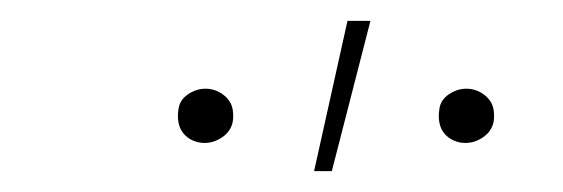

<svg xmlns="http://www.w3.org/2000/svg" viewBox="-20 -764 540 184"><path d="M426 -627Q420 -627 414.5 -629.5Q409 -632 405.5 -636.5Q402 -641 401 -647Q400 -653 401 -659Q402 -668 410 -673.5Q418 -679 427 -679Q433 -679 438.5 -676.5Q444 -674 448 -669.5Q452 -665 453 -659Q454 -653 453 -647Q451 -638 443 -632.5Q435 -627 426 -627ZM176 -627Q170 -627 164.5 -629.5Q159 -632 155.5 -636.5Q152 -641 151 -647Q150 -653 151 -659Q152 -668 160 -673.5Q168 -679 177 -679Q183 -679 188.5 -676.5Q194 -674 198 -669.5Q202 -665 203 -659Q204 -653 203 -647Q201 -638 193 -632.5Q185 -627 176 -627ZM281 -600 313 -744H335L298 -600Z"/></svg>

Font: Iosevka Thin
Style: Italic
Weight: 100
Italic angle: -9°
Monospace: yes
Designer: Belleve Invis
Foundry: Belleve Invis
Version: Version 32.5.0; ttfautohint (v1.8.4)